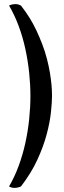

<svg xmlns="http://www.w3.org/2000/svg" viewBox="-20 -781 309 934"><path d="M82 -754Q108 -720 125.5 -691.5Q143 -663 157.5 -632Q172 -601 185.5 -566Q199 -531 208.5 -494Q218 -457 223 -426Q228 -395 230.5 -368.5Q233 -342 233 -314Q233 -285 228 -236.5Q223 -188 207.5 -129Q192 -70 162 -4.5Q132 61 82 126Q67 133 49 133Q37 133 24 126Q51 80 71 25.5Q91 -29 103.5 -86.5Q116 -144 122 -202Q128 -260 128 -314Q128 -368 122 -426Q116 -484 103.5 -542Q91 -600 71 -654Q51 -708 24 -754Q38 -761 57 -761Q68 -761 82 -754Z"/></svg>

Font: Federant
Style: Medium
Weight: 500
Designer: Cyreal (www.cyreal.org)
Foundry: Cyreal (www.cyreal.org)
Version: Version 1.010